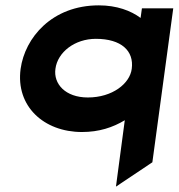

<svg xmlns="http://www.w3.org/2000/svg" viewBox="-20 -482 667 717"><path d="M57 -225C38 -85 144 11 286 11C350 11 401 -6 446 -33L413 215L549 124L627 -451H510L505 -415C469 -442 416 -462 349 -462C174 -462 73 -341 57 -225ZM187 -225C195 -287 259 -337 338 -337C433 -337 481 -292 472 -225C465 -170 400 -118 308 -118C224 -118 179 -169 187 -225Z"/></svg>

Font: Charger
Style: HemiRT
Weight: 900
Designer: Jasper
Foundry: Cannot Into Space Fonts
Version: Version 0.99